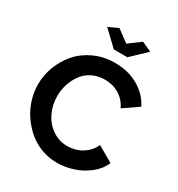

<svg xmlns="http://www.w3.org/2000/svg" viewBox="-212 -1052 1109 1195"><g transform="rotate(30 343.0 -454.5)"><path d="M294.9 -915 379.9 -852.1 464.8 -915 534.2 -882.8 428.2 -782.2H331.1L225.1 -882.8ZM380.9 -713.9Q476.1 -713.9 549.1 -671.9Q622.1 -629.9 657.2 -559.1L550.8 -485.8Q533.7 -523.9 503.4 -548.6Q473.1 -573.2 442.1 -582.5Q411.1 -591.8 377 -591.8Q327.1 -591.8 286.9 -571Q246.6 -550.3 221.9 -516.1Q197.3 -481.9 184.1 -440.7Q170.9 -399.4 170.9 -356Q170.9 -293 196.8 -238.3Q222.7 -183.6 271 -149.9Q319.3 -116.2 378.9 -116.2Q413.1 -116.2 445.8 -126.7Q478.5 -137.2 508.5 -162.4Q538.6 -187.5 554.2 -224.1L667 -159.2Q646 -108.4 597.9 -70.1Q549.8 -31.7 491.9 -12.9Q434.1 5.9 375 5.9Q315.9 5.9 261.7 -14.6Q207.5 -35.2 166.3 -71Q125 -106.9 94 -153.1Q63 -199.2 46.9 -252.7Q30.8 -306.2 30.8 -359.9Q30.8 -425.3 54.9 -488.3Q79.1 -551.3 122.6 -601.6Q166 -651.9 233.4 -682.9Q300.8 -713.9 380.9 -713.9Z"/></g></svg>

Font: Rawline
Style: Bold
Weight: 700
Designer: Matt McInerney, Pablo Impallari, Rodrigo Fuenzalida
Foundry: Matt McInerney, Pablo Impallari, Rodrigo Fuenzalida
Version: Version 4.020;PS 004.020;hotconv 1.0.88;makeotf.lib2.5.64775